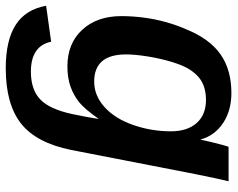

<svg xmlns="http://www.w3.org/2000/svg" viewBox="-96 -482 785 634"><g transform="rotate(90 296.0 -165.5)"><path d="M205.1 207.5Q112.8 207.5 61.8 174.8Q10.7 142.1 -1.5 74.2L117.2 57.6Q131.3 124.5 216.3 124.5Q275.4 124.5 307.9 93.5Q340.3 62.5 356.4 -13.2Q361.3 -36.1 365.2 -57.4Q369.1 -78.6 372.1 -98.1H371.1Q340.8 -54.7 317.9 -35.6Q294.4 -16.6 265.4 -6.3Q236.3 3.9 198.7 3.9Q123 3.9 77.9 -44.9Q32.7 -93.8 32.7 -174.3Q32.7 -210.4 37.6 -248Q42.5 -285.6 52.5 -321.5Q62.5 -357.4 76.2 -388.2Q107.4 -465.3 158.7 -501.5Q210 -537.6 286.6 -537.6Q344.7 -537.6 386 -510Q427.2 -482.4 439.9 -436.5H440.9Q442.9 -447.3 447.8 -468Q452.6 -488.8 457.8 -507.3Q462.9 -525.9 464.4 -528.3H578.1L568.8 -487.8L554.2 -417.5L474.6 -8.3Q451.2 106.9 387.2 157.2Q323.2 207.5 205.1 207.5ZM159.2 -189.5Q159.2 -84.5 249 -84.5Q295.4 -84.5 333.5 -119.1Q371.6 -153.8 392.3 -213.6Q413.1 -273.4 413.1 -337.9Q413.1 -392.1 385.7 -422.9Q358.4 -453.6 309.6 -453.6Q270.5 -453.6 244.6 -437Q218.8 -420.4 200.7 -384.8Q189 -360.4 179.4 -324.7Q169.9 -289.1 164.6 -252.7Q159.2 -216.3 159.2 -189.5Z"/></g></svg>

Font: Arimo SemiBold
Style: Italic
Weight: 600
Italic angle: -12°
Version: Version 1.33